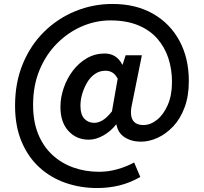

<svg xmlns="http://www.w3.org/2000/svg" viewBox="-20 -764 1030 969"><path d="M470 185Q386 185 311 159Q236 133 179 81Q122 29 89 -49Q56 -127 56 -231Q56 -347 95 -441.5Q134 -536 202.5 -603.5Q271 -671 360 -707.5Q449 -744 548 -744Q666 -744 752.5 -694.5Q839 -645 886 -557.5Q933 -470 933 -355Q933 -279 911.5 -221.5Q890 -164 854 -126Q818 -88 775.5 -68.5Q733 -49 691 -49Q644 -49 609.5 -71Q575 -93 568 -135H565Q540 -102 502 -80.5Q464 -59 428 -59Q366 -59 325.5 -103Q285 -147 285 -224Q285 -272 301.5 -320Q318 -368 348 -407.5Q378 -447 419 -470.5Q460 -494 509 -494Q537 -494 559.5 -480.5Q582 -467 597 -438H599L614 -485H696L648 -247Q620 -133 704 -133Q739 -133 772 -159Q805 -185 826.5 -234Q848 -283 848 -350Q848 -415 829.5 -471Q811 -527 773 -570Q735 -613 676 -637Q617 -661 537 -661Q463 -661 393.5 -631Q324 -601 268 -545Q212 -489 179.5 -410.5Q147 -332 147 -235Q147 -151 172.5 -88Q198 -25 244 17.5Q290 60 350.5 81.5Q411 103 480 103Q528 103 574.5 89.5Q621 76 657 56L688 129Q638 158 584 171.5Q530 185 470 185ZM456 -144Q476 -144 498 -157Q520 -170 545 -202L574 -367Q562 -389 547 -398Q532 -407 512 -407Q483 -407 459.5 -391Q436 -375 420 -348Q404 -321 395 -290.5Q386 -260 386 -231Q386 -186 405.5 -165Q425 -144 456 -144Z"/></svg>

Font: Noto Sans JP Thin SemiBold
Style: Regular
Weight: 600
Version: Version 2.004-H2;hotconv 1.0.118;makeotfexe 2.5.65603